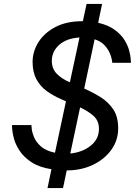

<svg xmlns="http://www.w3.org/2000/svg" viewBox="-20 -858 694 978"><path d="M222 100 242 4Q179 -6 140 -32Q101 -58 80 -90Q59 -122 51 -152Q43 -182 42 -201.5Q41 -221 41 -221H140Q140 -221 141.5 -203Q143 -185 153 -160Q163 -135 188 -112.5Q213 -90 260 -80L316 -342L291 -353Q252 -370 219 -393.5Q186 -417 166 -453.5Q146 -490 146 -542Q146 -596 176 -643.5Q206 -691 262.5 -720.5Q319 -750 400 -750Q401 -750 402 -750L421 -838H500L480 -742Q532 -730 564.5 -706Q597 -682 614.5 -653.5Q632 -625 638.5 -598.5Q645 -572 646 -555Q647 -538 647 -538H552Q552 -538 550 -552Q548 -566 539.5 -586.5Q531 -607 513 -627Q495 -647 462 -658L409 -407L413 -405Q454 -387 492.5 -363Q531 -339 556.5 -301.5Q582 -264 582 -204Q582 -144 547.5 -95.5Q513 -47 453.5 -18.5Q394 10 320 10L301 100ZM333 -440 336 -439 385 -667Q319 -663 281.5 -629.5Q244 -596 244 -548Q244 -508 269 -482.5Q294 -457 333 -440ZM484 -202Q484 -243 456.5 -267.5Q429 -292 388 -311L338 -76Q399 -82 441.5 -115.5Q484 -149 484 -202Z"/></svg>

Font: Be Vietnam Pro
Style: Italic
Weight: 400
Italic angle: -12°
Designer: Lam Bao, Tony Le, Vietanh Nguyen
Foundry: Yellow Type Foundry
Version: Version 1.002; ttfautohint (v1.8.3)